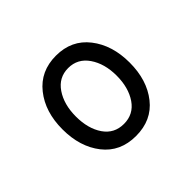

<svg xmlns="http://www.w3.org/2000/svg" viewBox="-96 -905 631 631"><g transform="rotate(-45 219.5 -589.5)"><path d="M106 -723.6Q147.9 -776.4 220.2 -776.4Q292.5 -776.4 334 -723.1Q375.5 -669.9 375.5 -588.9Q375.5 -507.8 334.2 -455.6Q293 -403.3 219.7 -403.3Q146.5 -403.3 105.2 -456.1Q64 -508.8 64 -589.8Q64 -670.9 106 -723.6ZM150.4 -681.9Q125 -644.5 125 -588.4Q125 -532.2 149.9 -495.8Q174.8 -459.5 219.7 -459.5Q264.6 -459.5 289.8 -496.3Q314.9 -533.2 314.9 -588.9Q314.9 -644.5 289.3 -681.9Q263.7 -719.2 219.7 -719.2Q175.8 -719.2 150.4 -681.9Z"/></g></svg>

Font: Oxygen-Regular
Style: Regular
Weight: 400
Designer: Vernon Adams
Foundry: Vernon Adams
Version: Version Release 0.2.3 webfont; ttfautohint (v0.93.3-1d66) -l